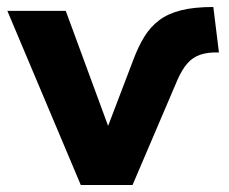

<svg xmlns="http://www.w3.org/2000/svg" viewBox="-20 -529 655 549"><path d="M211 0 1 -498H168L295 -153H283L362 -360Q376 -397 393 -424.5Q410 -452 435 -471Q460 -490 497.5 -499.5Q535 -509 590 -509L606 -379Q574 -380 552.5 -372.5Q531 -365 516 -348Q501 -331 488 -302L359 0Z"/></svg>

Font: Nunito Sans 9pt ExtraBold
Style: Regular
Weight: 800
Version: Version 3.101;gftools[0.9.27]